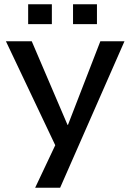

<svg xmlns="http://www.w3.org/2000/svg" viewBox="-20 -679 615 907"><path d="M568 -484H454L301 -89H299L130 -484H8L241 7L146 208H264ZM225 -565V-659H113V-565ZM438 -565V-659H325V-565Z"/></svg>

Font: Gamestation Extended
Style: Regular
Weight: 400
Width: 7
Designer: Jonas Hecksher
Foundry: Jonas Hecksher, Playtypeª, e-types AS
Version: Version 1.003